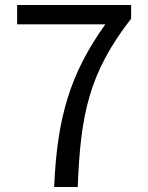

<svg xmlns="http://www.w3.org/2000/svg" viewBox="-20 -753 595 773"><path d="M198 0H293C304 -287 336 -457 508 -678V-733H49V-655H404C261 -455 210 -278 198 0Z"/></svg>

Font: Noto Sans CJK JP Regular
Style: Regular
Weight: 400
Designer: Ryoko NISHIZUKA (kana & ideographs); Paul D. Hunt (Latin, Greek & Cyrillic); Wenlong ZHANG (bopomofo); Sandoll Communica
Foundry: Adobe Systems Incorporated
Version: Version 1.001;PS 1.001;hotconv 1.0.78;makeotf.lib2.5.61930